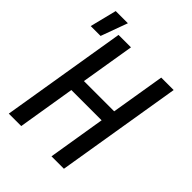

<svg xmlns="http://www.w3.org/2000/svg" viewBox="-229 -938 1059 1059"><g transform="rotate(45 300.0 -408.5)"><path d="M29 0 150 -735H247L195 -420H431L483 -735H580L459 0H362L417 -336H181L126 0ZM7 -661 46 -817H141L84 -661Z"/></g></svg>

Font: Iosevka Md Ex Obl
Style: Regular
Weight: 500
Width: 7
Italic angle: -9°
Monospace: yes
Designer: Belleve Invis
Foundry: Belleve Invis
Version: Version 32.5.0; ttfautohint (v1.8.4)